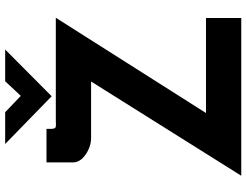

<svg xmlns="http://www.w3.org/2000/svg" viewBox="-128 -850 977 762"><g transform="rotate(-90 361.0 -468.5)"><path d="M294 -140H671V0H45L419 -596H195Q161 -596 129.5 -617.5Q98 -639 98 -668V-773H231V-759Q231 -742 235 -738.5Q239 -735 248 -735.5Q257 -736 263 -736H672ZM546 -937 361 -753H360L171 -937H297L362 -875L420 -937Z"/></g></svg>

Font: Josefin Sans
Style: Bold
Weight: 700
Designer: Santiago Orozco
Foundry: Typemade
Version: Version 2.000